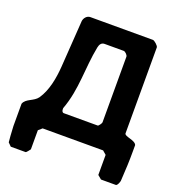

<svg xmlns="http://www.w3.org/2000/svg" viewBox="-154 -834 1054 1134"><g transform="rotate(20 373.5 -267.0)"><path d="M157 147V27L180 7H560L583 27V153L607 173H700C711 173 719 146 720 140C725 57 727 18 727 -50V-87C717 -115 650 -113 650 -133V-673C650 -683 623 -707 613 -707H220C198 -707 182 -686 180 -667C177 -623 163 -417 160 -373C155 -303 141 -220 100 -160C76 -126 26 -124 13 -87V53C14 82 19 152 20 153L40 173H133C138 173 154 151 157 147ZM253 -140V-147C304 -284 292 -412 320 -553C324 -572 333 -587 353 -587H473C483 -587 500 -570 500 -560V-147C500 -141 485 -120 480 -120H267C256 -120 253 -132 253 -140Z"/></g></svg>

Font: Asimov Print
Style: C
Weight: 500
Designer: Google
Version: Version 2.000980: 2014